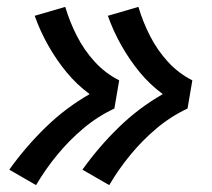

<svg xmlns="http://www.w3.org/2000/svg" viewBox="-20 -615 616 559"><path d="M298 -76Q325 -122 359.5 -164Q394 -206 435.5 -241Q477 -276 526 -299L540 -381Q499 -402 468.5 -435.5Q438 -469 417 -510Q396 -551 383 -595L294 -569Q310 -524 333.5 -482.5Q357 -441 386.5 -405Q416 -369 454 -341Q384 -301 325.5 -244Q267 -187 220 -121ZM85 -76Q112 -122 146.5 -164Q181 -206 222.5 -241Q264 -276 313 -299L327 -381Q286 -402 255.5 -435.5Q225 -469 204 -510Q183 -551 170 -595L81 -569Q97 -524 120.5 -482.5Q144 -441 173.5 -405Q203 -369 241 -341Q171 -301 112.5 -244Q54 -187 7 -121Z"/></svg>

Font: Iosevka Sparkle Medium Oblique
Style: Regular
Weight: 500
Italic angle: -9°
Designer: Belleve Invis
Foundry: Belleve Invis
Version: Version 4.5.0; ttfautohint (v1.8.3)